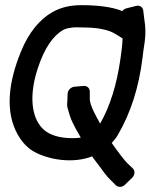

<svg xmlns="http://www.w3.org/2000/svg" viewBox="-20 -657 583 744"><path d="M368 -178C357 -199 327 -248 328 -275V-302C328 -315 318 -325 304 -324L269 -321C256 -320 243 -309 242 -294L241 -267C240 -258 239 -248 242 -238C254 -193 262 -177 293 -124C281 -122 264 -121 245 -122C194 -125 163 -140 144 -160C102 -203 92 -287 126 -391C152 -471 186 -519 225 -541C234 -546 253 -552 282 -551C325 -550 347 -551 385 -542C416 -535 431 -523 455 -508C454 -483 451 -458 447 -431C433 -330 406 -244 368 -178ZM295 -637C251 -637 215 -628 183 -610C134 -582 92 -532 62 -459C12 -338 -1 -223 49 -135C66 -105 88 -82 114 -68C170 -38 262 -22 337 -51C343 -42 354 -28 366 -12C379 5 391 24 408 40L429 61C437 69 453 70 464 59L492 32C503 21 504 5 495 -4L473 -25C464 -33 433 -74 413 -103C420 -111 430 -122 436 -133C487 -220 518 -319 532 -431C534 -449 537 -471 541 -497C545 -525 544 -555 539 -584L535 -617C533 -629 522 -638 507 -634L471 -625C464 -623 458 -620 454 -614C414 -631 355 -637 295 -637Z"/></svg>

Font: Reckless Catfish
Style: HeavyIt
Weight: 400
Foundry: Cannot Into Space Fonts
Version: Version 0.2894